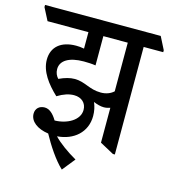

<svg xmlns="http://www.w3.org/2000/svg" viewBox="-155 -717 857 957"><g transform="rotate(15 274.0 -238.5)"><path d="M252 147 305 81C259 55 212 21 186 -7C271 -13 334 -67 334 -151C334 -176 329 -199 320 -220C339 -212 357 -207 374 -207C386 -207 397 -210 406 -213V-33L478 6H488V-549H589V-559L556 -624H-41V-613L-8 -549H203V-464C188 -467 174 -468 162 -468C84 -468 38 -429 38 -363C38 -302 80 -247 131 -199C162 -218 190 -227 216 -227C255 -227 280 -203 280 -168C280 -115 218 -81 154 -80C135 -112 114 -130 90 -130C63 -130 44 -113 44 -86C44 -46 83 -17 140 -9C170 46 212 110 252 147ZM198 -306C174 -306 148 -299 118 -285C107 -297 100 -312 100 -331C100 -375 143 -402 219 -402C240 -402 261 -401 280 -398V-549H406V-298C390 -283 367 -274 340 -274C280 -274 252 -306 198 -306Z"/></g></svg>

Font: Noto Serif Devanagari ExtraCondensed Medium
Style: Regular
Weight: 500
Width: 2
Designer: Universal Thirst, Indian Type Foundry and the Monotype Design Team
Foundry: Monotype Imaging Inc.
Version: Version 2.004